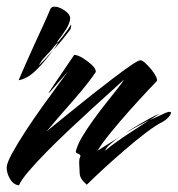

<svg xmlns="http://www.w3.org/2000/svg" viewBox="-20 -557 534 577"><path d="M36 -316Q43 -333 55 -360Q67 -387 81 -418Q95 -449 108.5 -478Q122 -507 131 -529Q134 -537 144 -537Q157 -537 173.5 -526Q190 -515 191 -503Q190 -487 179.5 -470.5Q169 -454 156 -437Q152 -433 152.5 -432.5Q153 -432 154 -430L145 -420Q135 -407 124.5 -396Q114 -385 107 -377Q105 -374 99.5 -365.5Q94 -357 96 -360Q107 -370 118 -382Q129 -394 139 -406Q115 -372 88.5 -346Q62 -320 36 -316ZM141 -408Q144 -412 146.5 -415.5Q149 -419 151 -423Q154 -428 154 -430Q167 -445 177.5 -459.5Q188 -474 192 -481L193 -483Q194 -483 194 -480Q194 -474 191 -468Q185 -460 173.5 -445.5Q162 -431 147 -414ZM37 0Q20 -2 10 -19.5Q0 -37 0 -53Q0 -66 16 -95.5Q32 -125 56.5 -162.5Q81 -200 107.5 -237Q134 -274 155 -302.5Q176 -331 184 -342Q159 -314 143.5 -295.5Q128 -277 126 -277Q125 -277 142.5 -303Q160 -329 203 -392Q213 -392 228 -383Q243 -374 255.5 -362.5Q268 -351 268 -341Q259 -327 241 -304Q223 -281 200 -255Q177 -229 156 -204.5Q135 -180 120 -162Q123 -165 143 -181Q163 -197 193 -221.5Q223 -246 256.5 -272.5Q290 -299 321 -322.5Q352 -346 374 -361Q396 -376 402 -376Q407 -376 416 -368Q425 -360 434.5 -348.5Q444 -337 449 -326.5Q454 -316 450 -312Q444 -306 421.5 -282Q399 -258 369.5 -225Q340 -192 313.5 -159.5Q287 -127 273 -104L343 -148Q332 -141 323 -133.5Q314 -126 305 -118Q302 -115 298 -108.5Q294 -102 297 -105Q312 -118 335 -134Q358 -150 383.5 -166.5Q409 -183 429 -196Q411 -187 394 -178Q377 -169 358 -157L372 -167Q381 -173 398 -183Q415 -193 432.5 -202.5Q450 -212 459 -215L430 -196Q441 -201 453 -206.5Q465 -212 478 -218Q486 -221 489 -221Q498 -221 490.5 -210Q483 -199 469 -191Q447 -180 417 -157Q387 -134 354.5 -106Q322 -78 292 -50.5Q262 -23 241 -2Q220 -19 219.5 -36Q219 -53 218 -66V-70Q218 -73 218.5 -77.5Q219 -82 222 -88Q221 -93 214 -95.5Q207 -98 208 -102Q212 -121 227 -146Q242 -171 261.5 -198Q281 -225 301 -250Q321 -275 335 -293Q349 -311 353 -318Q342 -308 316 -284.5Q290 -261 256.5 -230.5Q223 -200 187 -166Q151 -132 119 -99.5Q87 -67 65 -41Q43 -15 37 0Z"/></svg>

Font: Smooch
Style: Regular
Weight: 400
Designer: Robert E. Leuschke
Foundry: Robert E. Leuschke
Version: Version 1.010; ttfautohint (v1.8.3)